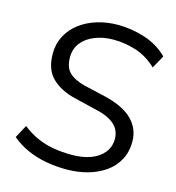

<svg xmlns="http://www.w3.org/2000/svg" viewBox="-108 -806 830 907"><g transform="rotate(15 307.5 -352.5)"><path d="M297 9Q246 9 197.5 0Q149 -9 106 -28Q63 -47 28 -77L62 -140Q99 -111 137 -94.5Q175 -78 216.5 -71Q258 -64 304 -64Q358 -64 398 -79Q438 -94 460.5 -122.5Q483 -151 483 -189Q483 -216 470.5 -237.5Q458 -259 429.5 -275.5Q401 -292 352 -302L249 -327Q179 -344 137 -385Q95 -426 95 -503Q95 -551 115.5 -590Q136 -629 172 -656.5Q208 -684 256 -699Q304 -714 358 -714Q425 -714 490.5 -693Q556 -672 603 -625L568 -562Q523 -605 468.5 -623Q414 -641 356 -641Q306 -641 265 -624.5Q224 -608 201 -578.5Q178 -549 178 -508Q178 -458 203.5 -433.5Q229 -409 279 -396L383 -372Q477 -350 521.5 -305.5Q566 -261 566 -198Q566 -148 545 -109Q524 -70 487 -44Q450 -18 401.5 -4.5Q353 9 297 9Z"/></g></svg>

Font: Nunito Sans 12pt
Style: Italic
Weight: 400
Italic angle: -9°
Designer: Vernon Adams
Foundry: Vernon Adams
Version: Version 3.101;gftools[0.9.27]